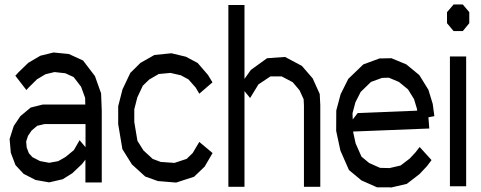

<svg xmlns="http://www.w3.org/2000/svg" viewBox="-20 -843 2174 867"><path d="M436.5 -421.4 439.5 -343.8V-19H365.7V-122.1L350.6 -102.5L306.2 -60.5L263.2 -33.7L202.1 -19.5L140.6 -30.3L86.4 -58.1L49.8 -97.7L28.8 -153.3L23.4 -215.3L42 -273.9L71.8 -318.4L118.7 -357.4L173.8 -371.1H365.2L364.3 -401.4L346.2 -451.2L312.5 -495.1L274.9 -512.2L226.1 -517.6L185.5 -507.8L147 -484.9L109.9 -448.2L99.1 -436.5L49.3 -501L62.5 -515.6L107.4 -559.1L162.1 -591.3L221.7 -606L291 -599.1L355 -569.8L408.7 -499.5ZM339.4 -210 366.2 -178.2V-282.7H180.7L147.9 -274.9L122.6 -253.4L106.4 -229.5L98.1 -203.6L100.6 -176.8L110.4 -150.9L126.5 -133.3L160.6 -115.7L202.1 -107.9L242.7 -115.2L275.4 -133.8L313.5 -165Z M879.9 -202.1 939.9 -151.9 904.3 -90.8 856.4 -44.9 775.4 -18.6 692.9 -25.4 635.7 -45.9 575.7 -100.6 532.7 -169.4 513.7 -282.2V-363.3L533.2 -439.5L568.4 -513.7L614.3 -559.1L677.2 -594.7L753.9 -602.5L819.3 -586.9L872.6 -558.6L918.9 -504.9L939.5 -471.2L879.9 -419.9L863.8 -447.3L831.1 -484.4L796.9 -502.9L750 -513.7L696.8 -508.8L653.8 -483.9L625 -456.1L600.1 -403.3L586.4 -349.6V-292L600.6 -207L627.9 -163.6L669.4 -125.5L705.6 -111.8L767.6 -107.4L822.8 -125.5L850.1 -151.9Z M1423.8 -418.5 1426.3 -368.2V0.5H1352.5V-367.2L1351.1 -395L1332.5 -435.5L1301.8 -471.7L1252 -498H1201.2L1147 -461.9L1109.4 -400.4L1084 -431.6V0.5H1011.2V-820.3H1084V-486.8L1112.8 -527.3L1186 -580.1L1267.1 -585.9L1343.3 -545.4L1392.1 -488.8Z M1856.4 -155.3 1875 -179.2 1928.7 -120.1 1907.7 -92.3 1874 -56.6 1816.9 -12.7 1745.6 3.9 1742.2 2.9H1689.9H1682.6L1612.3 -28.3L1555.7 -75.2L1517.1 -163.1L1498 -252L1498.5 -344.2L1518.1 -417.5L1552.7 -486.8L1620.6 -552.2L1693.8 -579.1L1747.6 -580.1L1814.9 -552.2L1873.5 -503.9L1914.6 -437.5L1934.1 -373.5L1941.4 -318.4L1914.6 -313.5L1918.5 -262.7L1574.2 -249L1585.9 -195.3L1612.3 -135.7L1647 -106.9L1696.3 -85L1738.8 -84L1789.1 -95.7L1830.1 -127ZM1608.9 -428.2 1585 -381.3 1571.8 -331.5 1572.8 -303.7 1595.2 -332.5 1863.8 -343.3 1862.8 -351.6 1849.6 -395.5 1822.3 -439.5 1781.2 -473.1 1735.8 -492.2 1705.1 -491.2 1655.3 -473.1Z M2011.7 -2V-587.9H2085V-2ZM2028.3 -702.6 1998.5 -738.3V-788.1L2028.3 -822.8H2069.8L2099.1 -788.1V-738.3L2069.8 -702.6Z"/></svg>

Font: Gap Sans
Style: Regular
Weight: 400
Designer: Alexandre Liziard and Étienne Ozeray
Foundry: Interstices.io
Version: Version 1.6.1 - December 3. 2014